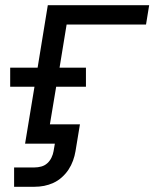

<svg xmlns="http://www.w3.org/2000/svg" viewBox="-20 -550 640 735"><path d="M34 165V91H112Q125 91 138 87.5Q151 84 161 75Q171 66 177 53.5Q183 41 185 29L190 0H76L112 -218H19V-291H124L163 -530H551L539 -456H235L208 -291H309V-218H195L171 -74H286L269 29Q266 47 259.5 65Q253 83 242.5 99Q232 115 217 128.5Q202 142 184.5 150Q167 158 149 161.5Q131 165 112 165Z"/></svg>

Font: Iosevka Curly Extended Oblique
Style: Regular
Weight: 400
Width: 7
Italic angle: -9°
Monospace: yes
Designer: Belleve Invis
Foundry: Belleve Invis
Version: Version 11.1.0; ttfautohint (v1.8.3)